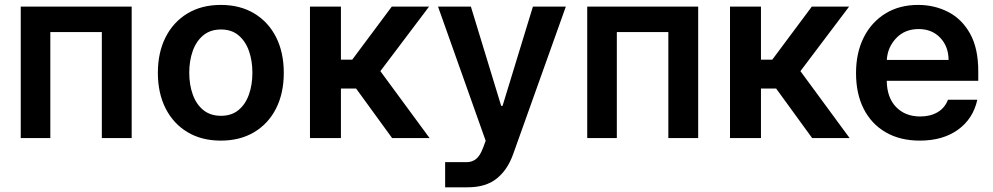

<svg xmlns="http://www.w3.org/2000/svg" viewBox="-20 -573 4123 797"><path d="M66.1 0V-545.5H526.6V0H402.7V-440H188.9V0Z M896.7 10.7Q816.8 10.7 758.2 -24.5Q699.6 -59.7 667.4 -123Q635.3 -186.4 635.3 -270.6Q635.3 -355.1 667.4 -418.5Q699.6 -481.9 758.2 -517.2Q816.8 -552.6 896.7 -552.6Q976.6 -552.6 1035.3 -517.2Q1094.1 -481.9 1126.1 -418.5Q1158 -355.1 1158 -270.6Q1158 -186.4 1126.1 -123Q1094.1 -59.7 1035.3 -24.5Q976.6 10.7 896.7 10.7ZM897.4 -92.3Q941.1 -92.3 970 -116.1Q998.9 -139.9 1013.3 -180.6Q1027.7 -221.2 1027.7 -271Q1027.7 -321 1013.3 -361.7Q998.9 -402.3 970 -426.5Q941.1 -450.6 897.4 -450.6Q853.3 -450.6 824 -426.5Q794.7 -402.3 780.2 -361.7Q765.6 -321 765.6 -271Q765.6 -221.2 780.2 -180.6Q794.7 -139.9 824 -116.1Q853.3 -92.3 897.4 -92.3Z M1266.7 0V-545.5H1395.2V-325.3H1442.1L1606.2 -545.5H1761L1558.9 -277.7L1763.1 0H1607.6L1458.1 -205.6H1395.2V0Z M1921.5 204.5H1827.8V100.1H1918.3Q1940.3 99.8 1956.7 86.5Q1973 73.2 1985.1 40.8L1996.1 11.4L1798.3 -545.5H1934.7L2060.4 -133.5H2066.1L2192.1 -545.5H2328.8L2110.4 66.1Q2087.4 131.4 2042.1 168Q1996.8 204.5 1921.5 204.5Z M2417.6 0V-545.5H2878.2V0H2754.3V-440H2540.5V0Z M3010.3 0V-545.5H3138.8V-325.3H3185.7L3349.8 -545.5H3504.6L3302.6 -277.7L3506.7 0H3351.2L3201.7 -205.6H3138.8V0Z M3798.3 10.7Q3716.3 10.7 3656.8 -23.8Q3597.3 -58.2 3565.3 -121.1Q3533.4 -183.9 3533.4 -269.5Q3533.4 -353.7 3565.3 -417.4Q3597.3 -481.2 3655.4 -516.9Q3713.4 -552.6 3791.5 -552.6Q3858.7 -552.6 3915.5 -523.6Q3972.3 -494.7 4006.6 -433.8Q4040.8 -372.9 4040.8 -277V-237.6H3660.9Q3661.9 -167.6 3699.8 -128.6Q3737.6 -89.5 3800.1 -89.5Q3841.6 -89.5 3871.8 -107.1Q3902 -124.6 3915.1 -159.1H4036.9Q4019.5 -79.9 3956.7 -34.6Q3893.8 10.7 3798.3 10.7ZM3661.2 -324.2H3917.6Q3917.3 -380 3883 -416.2Q3848.7 -452.4 3793.3 -452.4Q3735.8 -452.4 3699.9 -414.4Q3664.1 -376.4 3661.2 -324.2Z"/></svg>

Font: Inter Zeller Semi Bold
Style: Regular
Weight: 600
Designer: Rasmus Andersson; Joe Bland
Foundry: zeller
Version: Version 3.015;git-dec3a8cb1